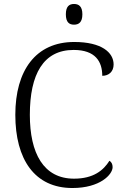

<svg xmlns="http://www.w3.org/2000/svg" viewBox="-20 -935 625 965"><path d="M352 -811C376 -811 394 -823 394 -863C394 -903 376 -915 352 -915C328 -915 311 -903 311 -863C311 -823 328 -811 352 -811ZM344 10C483 10 546 -58 546 -95C546 -110 540 -121 530 -127C500 -79 450 -37 352 -37C199 -37 130 -164 130 -358C130 -562 198 -684 350 -684C460 -684 494 -625 494 -554C527 -554 551 -575 551 -611C551 -671 491 -724 353 -724C159 -724 57 -580 57 -358C57 -134 154 10 344 10Z"/></svg>

Font: Noto Serif Bengali Light
Style: Regular
Weight: 300
Designer: Juan Bruce, Universal Thirst, Indian Type Foundry and the Monotype Design Team.
Foundry: Monotype Imaging Inc.
Version: Version 2.003